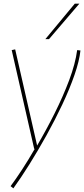

<svg xmlns="http://www.w3.org/2000/svg" viewBox="-20 -810 460 1050"><path d="M402 -536 420 -534Q414 -477 387.5 -400.5Q361 -324 321 -239Q281 -154 234 -69.5Q187 15 140 90Q93 165 53 220L38 208Q67 169 101 117Q135 65 170 4H167L44 -536L63 -540L183 -14Q233 -99 279 -191Q325 -283 358.5 -372Q392 -461 402 -536ZM228 -596 389 -790H414L248 -596Z"/></svg>

Font: Georama Thin
Style: Italic
Weight: 100
Italic angle: -9°
Designer: Jean-Baptiste Levee
Foundry: Production Type
Version: Version 1.000